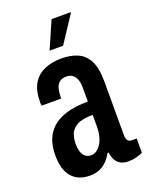

<svg xmlns="http://www.w3.org/2000/svg" viewBox="-139 -797 685 882"><g transform="rotate(-20 203.5 -356.0)"><path d="M145 12Q117 12 95 3Q73 -6 57.5 -24Q42 -42 34.5 -69Q27 -96 27 -131Q27 -170 38.5 -202.5Q50 -235 76 -259.5Q102 -284 145.5 -297.5Q189 -311 252 -311V-382Q252 -404 246 -419.5Q240 -435 228 -444Q216 -453 199 -453Q175 -453 163 -442Q151 -431 146.5 -413.5Q142 -396 142 -374V-366H46Q45 -370 45 -374.5Q45 -379 45 -384Q45 -440 65.5 -474Q86 -508 122.5 -523.5Q159 -539 205 -539Q249 -539 283 -524.5Q317 -510 336 -474Q355 -438 355 -372V-108Q355 -92 361.5 -83.5Q368 -75 381 -75H405V-5Q390 2 371.5 6.5Q353 11 334 11Q311 11 295.5 2Q280 -7 272 -23Q264 -39 262 -58H256Q246 -39 231 -23Q216 -7 195 2.5Q174 12 145 12ZM184 -74Q197 -74 209 -82Q221 -90 231 -105Q241 -120 246.5 -141.5Q252 -163 252 -191V-246Q202 -246 176.5 -232.5Q151 -219 142 -197Q133 -175 133 -148Q133 -124 138.5 -107.5Q144 -91 155.5 -82.5Q167 -74 184 -74ZM167 -591 225 -724H318V-720L233 -591Z"/></g></svg>

Font: Archivo ExtraCondensed SemiBold
Style: Regular
Weight: 600
Width: 2
Designer: Hector Gatti
Foundry: Omnibus-Type
Version: Version 2.001